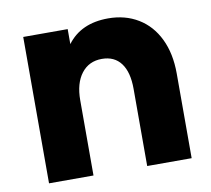

<svg xmlns="http://www.w3.org/2000/svg" viewBox="-70 -589 831 757"><g transform="rotate(-10 345.5 -210.0)"><path d="M67 -496H245V-436Q300 -510 409 -510Q477 -510 529 -478.5Q581 -447 609.5 -388Q638 -329 638 -249V90H460V-219Q460 -286 433.5 -321.5Q407 -357 357 -357Q305 -357 275 -318Q245 -279 245 -211V90H67Z"/></g></svg>

Font: Gmarket Sans TTF Bold
Style: Regular
Weight: 700
Designer: Creative Director : Sungho Lee; Art Director : Kiwoong Choi; Project Manager : Sori Yang, Jongwook Yoon; Font Designer :
Foundry: Sandoll Inc.
Version: Version 1.000;hotconv 1.0.109;makeotfexe 2.5.65596